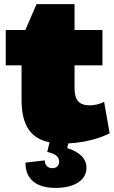

<svg xmlns="http://www.w3.org/2000/svg" viewBox="-20 -686 554 935"><path d="M285 13Q181 13 133 -38.5Q85 -90 85 -198V-497L158 -666H343V-257Q343 -213 360.5 -193Q378 -173 416 -173Q433 -173 451 -177Q469 -181 487 -190L514 -37Q485 -22 447 -10.5Q409 1 367.5 7Q326 13 285 13ZM8 -540H479V-368H8ZM251 229Q179 229 141.5 197.5Q104 166 104 106L198 95Q198 113 208.5 123Q219 133 235 133Q250 133 259 124.5Q268 116 268 102Q268 84 255 72.5Q242 61 210 54L223 0H316L307 35Q354 50 377.5 74Q401 98 401 131Q401 176 360.5 202.5Q320 229 251 229Z"/></svg>

Font: Pathway Extreme 28pt Black
Style: Regular
Weight: 900
Designer: Eduardo Rodriguez Tunni
Foundry: Eduardo Rodriguez Tunni
Version: Version 1.001;gftools[0.9.26]